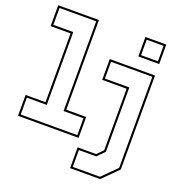

<svg xmlns="http://www.w3.org/2000/svg" viewBox="-163 -887 1145 1224"><g transform="rotate(20 409.0 -275.0)"><path d="M22.5 0V-141.5H157.5V-608.5H22.5V-750H298.5V-141.5H433.5V0ZM36 -13.5H420V-128H285V-736.5H36V-622H171V-128H36ZM448.5 200V59H574L614 18.5V-399H448.5V-540H755.5V97L652.5 200ZM462 186.5H646.5L742 91.5V-526.5H462V-412.5H627.5V24L579.5 72.5H462ZM614 -618V-750H755.5V-618ZM627.5 -631.5H742V-736.5H627.5Z"/></g></svg>

Font: Tourney Thin
Style: Regular
Weight: 100
Designer: Tyler Finck
Foundry: Etcetera Type Co
Version: Version 1.015